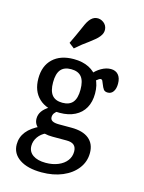

<svg xmlns="http://www.w3.org/2000/svg" viewBox="-127 -742 759 1010"><g transform="rotate(15 252.5 -237.0)"><path d="M36.6 83.8Q36.6 44.5 61 13.8Q85.4 -16.9 134.1 -39L170.6 -11.2Q144.8 0.2 128.9 22.7Q113.1 45.3 113.1 71.4Q113.1 103.1 138.4 120.9Q163.8 138.7 208.4 138.7Q246.1 138.7 275.8 126.4Q305.5 114.1 321.9 92.6Q338.4 71.1 338.4 43.2Q338.4 19.9 325.5 8.2Q312.6 -3.5 285.2 -3.5H207.6Q159.7 -3.5 130.9 -22.7Q102.1 -41.8 102.1 -74.4Q102.1 -96.3 114.8 -114.4Q127.6 -132.5 154.1 -148.7L203.9 -141.5Q190.2 -133.2 183.4 -123.6Q176.6 -113.9 176.6 -101.9Q176.6 -88.1 188.4 -81.5Q200.3 -75 223.8 -75H292.2Q354.4 -75 387.5 -48.1Q420.6 -21.1 420.6 28.7Q420.6 76 392.1 113.3Q363.6 150.6 313.8 171.7Q263.9 192.7 200.7 192.7Q123.9 192.7 80.3 163.4Q36.6 134 36.6 83.8ZM56.9 -280.6Q56.9 -349.3 98 -388.1Q139.1 -426.9 211.5 -426.9Q259.4 -426.9 294.3 -409.3Q329.2 -391.8 347.5 -359Q365.7 -326.3 365.7 -280.6Q365.7 -235 347.5 -202.3Q329.2 -169.5 294.3 -152Q259.4 -134.4 211.5 -134.4Q139.1 -134.4 98 -173.2Q56.9 -211.9 56.9 -280.6ZM286.4 -280.6Q286.4 -327.5 268.1 -349.8Q249.8 -372 211.6 -372Q173.5 -372 155.2 -349.8Q136.9 -327.5 136.9 -280.6Q136.9 -233.8 155.2 -211.5Q173.5 -189.3 211.6 -189.3Q249.8 -189.3 268.1 -211.5Q286.4 -233.8 286.4 -280.6ZM391.5 -340.1Q387.3 -351.6 384.4 -356.9Q381.4 -362.2 375.4 -362.2Q371.3 -362.2 365.7 -358.8Q360 -355.5 353.2 -349.4Q346.4 -343.2 340.1 -335L317.3 -373.8Q336.1 -397.3 362.1 -412.1Q388.2 -426.9 413.4 -426.9Q439.5 -426.9 454.2 -409.9Q469 -393 469 -361.7Q469 -334.3 458 -318.6Q447.1 -302.8 428.5 -302.8Q412.5 -302.8 405.6 -311.9Q398.7 -321.1 391.5 -340.1ZM203.7 -582.5Q211.7 -601.2 218.8 -616.7Q226 -632.1 234.1 -642.7Q250.3 -663.9 270.9 -666.4Q291.5 -669 309.6 -655.6Q326.6 -642.6 329 -621.3Q331.4 -600 315.2 -579.8Q306.9 -569 293.7 -558.2Q280.4 -547.4 264.8 -535.4Q249.5 -524.6 232.6 -511.6Q215.8 -498.5 196 -481L167.1 -503.6Q178.2 -526.9 187.2 -546.1Q196.1 -565.3 203.7 -582.5Z"/></g></svg>

Font: Playfair Micro SmCond SmLight
Style: Regular
Weight: 360
Width: 4
Designer: Claus Eggers Sørensen
Foundry: Claus Eggers Sørensen
Version: Version 2.100;Glyphs 3.2 (3219)